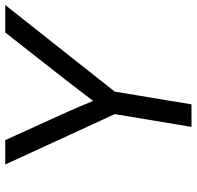

<svg xmlns="http://www.w3.org/2000/svg" viewBox="-29 -739 768 750"><g transform="rotate(-90 355.0 -364.0)"><path d="M234.4 0 284.2 -299.8 87.4 -727.5H182.6L289.6 -492.2Q301.8 -465.3 313.2 -438.2Q324.7 -411.1 335.9 -384.3Q356.4 -411.1 377 -438.2Q397.5 -465.3 418.5 -492.2L603 -727.5H710.4L372.1 -299.8L322.3 0Z"/></g></svg>

Font: Inter Display
Style: Italic
Weight: 400
Italic angle: -9.39999°
Designer: Rasmus Andersson
Foundry: rsms
Version: Version 4.000;git-a52131595